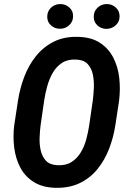

<svg xmlns="http://www.w3.org/2000/svg" viewBox="-20 -899 625 929"><path d="M556.2 -412.1 538.1 -292.5Q528.8 -233.4 507.6 -178.5Q486.3 -123.5 451.4 -80.6Q416.5 -37.6 366.2 -13.2Q315.9 11.2 249 9.8Q186 8.3 143.8 -18.1Q101.6 -44.4 78.6 -87.6Q55.7 -130.9 48.8 -184.1Q42 -237.3 48.8 -292.5L66.9 -411.6Q76.2 -471.2 97.2 -526.9Q118.2 -582.5 153.6 -627Q189 -671.4 239.7 -697Q290.5 -722.7 357.4 -720.7Q421.9 -719.2 463.6 -691.9Q505.4 -664.6 528.3 -619.9Q551.3 -575.2 557.1 -521.2Q563 -467.3 556.2 -412.1ZM411.6 -292.5 429.2 -414.1Q432.6 -440.9 434.1 -473.9Q435.5 -506.8 429.4 -537.6Q423.3 -568.4 404.5 -588.9Q385.7 -609.4 348.1 -610.8Q307.6 -612.8 280 -594.7Q252.4 -576.7 235.1 -546.4Q217.8 -516.1 208.3 -481Q198.7 -445.8 193.8 -413.1L176.3 -292Q172.9 -265.1 171.6 -232.4Q170.4 -199.7 177.2 -170.2Q184.1 -140.6 202.9 -120.8Q221.7 -101.1 258.8 -99.6Q298.8 -97.7 326.2 -115.2Q353.5 -132.8 370.8 -161.6Q388.2 -190.4 397.5 -225.1Q406.7 -259.8 411.6 -292.5ZM208.5 -817.9Q208.5 -844.2 226.6 -861.6Q244.6 -878.9 271 -879.4Q295.9 -879.9 314.9 -863.3Q334 -846.7 333.5 -821.3Q334 -794.9 315.4 -777.6Q296.9 -760.3 271.5 -759.8Q246.1 -759.3 227.3 -775.6Q208.5 -792 208.5 -817.9ZM433.6 -816.9Q433.1 -843.8 451.4 -861.3Q469.7 -878.9 495.6 -879.4Q521 -879.9 539.8 -863Q558.6 -846.2 558.6 -820.3Q559.1 -794.4 540.3 -777.1Q521.5 -759.8 496.1 -759.3Q471.2 -758.8 452.4 -775.1Q433.6 -791.5 433.6 -816.9Z"/></svg>

Font: Roboto Condensed SemiBold
Style: Italic
Weight: 600
Italic angle: -12°
Designer: Christian Robertson
Foundry: Google
Version: Version 3.008; 2023